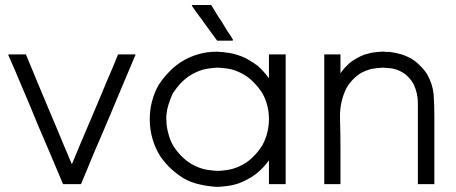

<svg xmlns="http://www.w3.org/2000/svg" viewBox="-20 -724 1811 763"><path d="M265.6 -71.3Q285.2 -118.2 304.7 -165Q325.2 -211.9 344.7 -258.8Q359.4 -293.9 374 -328.1Q388.7 -363.3 403.3 -398.4Q415 -425.8 426.8 -453.1Q438.5 -480.5 449.2 -507.8Q451.2 -507.8 452.1 -507.8Q453.1 -507.8 454.1 -507.8Q456.1 -507.8 458 -507.8Q460 -507.8 461.9 -507.8Q465.8 -507.8 470.7 -507.8Q474.6 -507.8 478.5 -507.8Q482.4 -507.8 487.3 -507.8Q491.2 -507.8 495.1 -507.8Q501 -507.8 505.9 -507.8Q511.7 -507.8 516.6 -507.8Q517.6 -506.8 518.6 -505.9Q516.6 -502.9 514.6 -497.1Q490.2 -440.4 466.8 -383.8Q442.4 -326.2 418.9 -269.5Q402.3 -230.5 385.7 -191.4Q369.1 -152.3 352.5 -114.3Q339.8 -83 327.1 -52.7Q314.5 -22.5 301.8 7.8Q300.8 7.8 298.8 7.8Q297.9 7.8 296.9 7.8Q290 7.8 282.2 7.8Q275.4 7.8 268.6 7.8Q263.7 7.8 259.8 7.8Q254.9 7.8 250 7.8Q245.1 7.8 240.2 7.8Q235.4 7.8 230.5 7.8Q230.5 6.8 229.5 4.9Q229.5 3.9 228.5 2.9Q204.1 -53.7 180.7 -110.4Q156.2 -168 131.8 -224.6Q115.2 -263.7 99.6 -302.7Q83 -341.8 66.4 -380.9Q52.7 -412.1 40 -443.4Q26.4 -474.6 12.7 -505.9Q13.7 -505.9 14.6 -507.8Q17.6 -507.8 23.4 -507.8Q29.3 -507.8 36.1 -507.8Q42 -507.8 47.9 -507.8Q52.7 -507.8 56.6 -507.8Q60.5 -507.8 65.4 -507.8Q69.3 -507.8 74.2 -507.8Q78.1 -507.8 83 -507.8Q83 -506.8 84 -504.9Q84 -503.9 85 -502.9Q105.5 -452.1 127 -401.4Q148.4 -349.6 169.9 -298.8Q184.6 -264.6 199.2 -229.5Q213.9 -194.3 228.5 -159.2Q233.4 -147.5 238.3 -135.7Q243.2 -125 248 -113.3Q252.9 -102.5 256.8 -91.8Q260.7 -82 265.6 -71.3Z M894.5 -562.5Q892.6 -562.5 890.6 -562.5Q889.6 -562.5 887.7 -562.5Q883.8 -562.5 879.9 -562.5Q876 -562.5 873 -562.5Q869.1 -562.5 865.2 -562.5Q861.3 -562.5 857.4 -562.5Q853.5 -562.5 850.6 -562.5Q846.7 -562.5 842.8 -562.5Q841.8 -563.5 841.8 -564.5Q840.8 -564.5 840.8 -565.4Q830.1 -580.1 819.3 -594.7Q808.6 -609.4 798.8 -623Q791 -632.8 784.2 -643.6Q777.3 -653.3 769.5 -663.1Q762.7 -672.9 755.9 -681.6Q749 -691.4 742.2 -701.2Q743.2 -702.1 744.1 -704.1Q748 -704.1 754.9 -704.1Q761.7 -704.1 768.6 -704.1Q775.4 -704.1 782.2 -704.1Q786.1 -704.1 791 -704.1Q795.9 -704.1 800.8 -704.1Q804.7 -704.1 809.6 -704.1Q814.5 -704.1 818.4 -704.1Q819.3 -704.1 819.3 -703.1Q820.3 -702.1 821.3 -701.2Q830.1 -686.5 838.9 -671.9Q847.7 -657.2 857.4 -643.6Q863.3 -633.8 870.1 -623Q876 -613.3 881.8 -603.5Q887.7 -593.8 894.5 -585Q900.4 -575.2 906.2 -565.4Q905.3 -564.5 904.3 -562.5Q901.4 -562.5 894.5 -562.5ZM1048.8 -413.1Q1048.8 -419.9 1048.8 -427.7Q1048.8 -434.6 1048.8 -441.4Q1048.8 -450.2 1048.8 -460Q1048.8 -468.8 1048.8 -477.5Q1048.8 -485.4 1048.8 -492.2Q1048.8 -500 1048.8 -507.8Q1050.8 -507.8 1052.7 -507.8Q1054.7 -507.8 1056.6 -507.8Q1058.6 -507.8 1060.5 -507.8Q1061.5 -507.8 1063.5 -507.8Q1067.4 -507.8 1071.3 -507.8Q1075.2 -507.8 1080.1 -507.8Q1084 -507.8 1087.9 -507.8Q1091.8 -507.8 1095.7 -507.8Q1100.6 -507.8 1105.5 -507.8Q1110.4 -507.8 1115.2 -507.8Q1115.2 -505.9 1115.2 -503.9Q1115.2 -502 1115.2 -500Q1115.2 -443.4 1115.2 -386.7Q1115.2 -329.1 1115.2 -272.5Q1115.2 -233.4 1115.2 -194.3Q1115.2 -155.3 1115.2 -116.2Q1115.2 -85.9 1115.2 -54.7Q1115.2 -23.4 1115.2 7.8Q1113.3 7.8 1111.3 7.8Q1109.4 7.8 1107.4 7.8Q1101.6 7.8 1095.7 7.8Q1089.8 7.8 1084 7.8Q1080.1 7.8 1076.2 7.8Q1072.3 7.8 1068.4 7.8Q1063.5 7.8 1058.6 7.8Q1053.7 7.8 1048.8 7.8Q1048.8 5.9 1048.8 3.9Q1048.8 2 1048.8 0Q1048.8 -12.7 1048.8 -25.4Q1048.8 -38.1 1048.8 -51.8Q1048.8 -60.5 1048.8 -69.3Q1048.8 -78.1 1048.8 -86.9Q1038.1 -71.3 1025.4 -58.6Q1013.7 -45.9 999 -34.2Q983.4 -21.5 965.8 -12.7Q949.2 -2.9 930.7 3.9Q901.4 13.7 878.9 15.6Q856.4 18.6 841.8 18.6Q805.7 16.6 773.4 8.8Q740.2 2 709 -15.6Q681.6 -33.2 658.2 -54.7Q635.7 -76.2 617.2 -102.5Q577.1 -167 575.2 -243.2Q575.2 -247.1 575.2 -251Q575.2 -322.3 609.4 -384.8Q627 -412.1 648.4 -434.6Q669.9 -458 696.3 -475.6Q729.5 -497.1 765.6 -507.8Q801.8 -518.6 841.8 -518.6Q866.2 -517.6 890.6 -513.7Q914.1 -509.8 937.5 -501Q956.1 -494.1 972.7 -483.4Q989.3 -473.6 1004.9 -461.9Q1016.6 -451.2 1027.3 -439.5Q1038.1 -427.7 1047.9 -414.1Q1048.8 -414.1 1048.8 -414.1Q1048.8 -413.1 1048.8 -413.1ZM640.6 -250Q640.6 -246.1 641.6 -242.2Q641.6 -238.3 641.6 -234.4Q643.6 -210.9 650.4 -188.5Q656.2 -166 668 -145.5Q682.6 -122.1 701.2 -103.5Q719.7 -85 742.2 -71.3Q776.4 -52.7 805.7 -48.8Q835 -44.9 845.7 -44.9Q876 -45.9 903.3 -52.7Q930.7 -60.5 957 -77.1Q977.5 -90.8 993.2 -108.4Q1009.8 -126 1022.5 -146.5Q1048.8 -195.3 1048.8 -251Q1048.8 -307.6 1021.5 -355.5Q1006.8 -377.9 988.3 -396.5Q970.7 -415 947.3 -428.7Q914.1 -447.3 885.7 -451.2Q856.4 -455.1 845.7 -455.1Q814.5 -454.1 787.1 -447.3Q759.8 -439.5 733.4 -422.9Q712.9 -409.2 696.3 -391.6Q680.7 -374 667 -353.5Q658.2 -335.9 649.4 -307.6Q640.6 -279.3 640.6 -250Z M1333 -432.6Q1340.8 -444.3 1349.6 -454.1Q1359.4 -463.9 1369.1 -473.6Q1382.8 -484.4 1397.5 -492.2Q1412.1 -501 1427.7 -506.8Q1441.4 -510.7 1454.1 -513.7Q1467.8 -516.6 1481.4 -517.6Q1484.4 -517.6 1486.3 -517.6Q1489.3 -518.6 1492.2 -518.6Q1493.2 -518.6 1497.1 -518.6Q1502 -518.6 1504.9 -518.6Q1510.7 -518.6 1517.6 -517.6Q1523.4 -517.6 1529.3 -517.6Q1551.8 -514.6 1572.3 -508.8Q1592.8 -502.9 1612.3 -492.2Q1632.8 -480.5 1648.4 -463.9Q1665 -448.2 1677.7 -428.7Q1699.2 -389.6 1703.1 -349.6Q1706.1 -308.6 1706.1 -265.6Q1706.1 -239.3 1706.1 -212.9Q1706.1 -186.5 1706.1 -161.1Q1706.1 -135.7 1706.1 -111.3Q1706.1 -86.9 1706.1 -61.5Q1706.1 -44.9 1706.1 -27.3Q1706.1 -9.8 1706.1 7.8Q1704.1 7.8 1703.1 7.8Q1701.2 7.8 1699.2 7.8Q1693.4 7.8 1687.5 7.8Q1681.6 7.8 1675.8 7.8Q1671.9 7.8 1668 7.8Q1664.1 7.8 1660.2 7.8Q1655.3 7.8 1650.4 7.8Q1645.5 7.8 1640.6 7.8Q1640.6 5.9 1640.6 3.9Q1640.6 2 1640.6 0Q1640.6 -35.2 1640.6 -70.3Q1640.6 -106.4 1640.6 -141.6Q1640.6 -166 1640.6 -189.5Q1640.6 -213.9 1640.6 -238.3Q1640.6 -276.4 1640.6 -314.5Q1640.6 -353.5 1624 -388.7Q1616.2 -403.3 1605.5 -415Q1594.7 -426.8 1581.1 -435.5Q1554.7 -451.2 1528.3 -453.1Q1502.9 -455.1 1501 -455.1Q1477.5 -454.1 1457 -450.2Q1436.5 -445.3 1416 -434.6Q1397.5 -423.8 1382.8 -408.2Q1368.2 -393.6 1357.4 -375Q1330.1 -321.3 1331.1 -257.8Q1333 -194.3 1333 -136.7Q1333 -115.2 1333 -94.7Q1333 -73.2 1333 -52.7Q1333 -37.1 1333 -22.5Q1333 -7.8 1333 7.8Q1331.1 7.8 1330.1 7.8Q1328.1 7.8 1326.2 7.8Q1320.3 7.8 1314.5 7.8Q1308.6 7.8 1302.7 7.8Q1298.8 7.8 1294.9 7.8Q1291 7.8 1287.1 7.8Q1283.2 7.8 1278.3 7.8Q1273.4 7.8 1268.6 7.8Q1268.6 5.9 1268.6 3.9Q1268.6 2 1268.6 0Q1268.6 -56.6 1268.6 -113.3Q1268.6 -170.9 1268.6 -227.5Q1268.6 -266.6 1268.6 -305.7Q1268.6 -344.7 1268.6 -383.8Q1268.6 -414.1 1268.6 -445.3Q1268.6 -476.6 1268.6 -507.8Q1270.5 -507.8 1272.5 -507.8Q1274.4 -507.8 1276.4 -507.8Q1281.2 -507.8 1287.1 -507.8Q1293 -507.8 1298.8 -507.8Q1302.7 -507.8 1306.6 -507.8Q1310.5 -507.8 1314.5 -507.8Q1319.3 -507.8 1324.2 -507.8Q1329.1 -507.8 1333 -507.8Q1333 -505.9 1333 -503.9Q1333 -502 1333 -500Q1333 -489.3 1333 -478.5Q1333 -467.8 1333 -457Q1333 -452.1 1333 -447.3Q1333 -442.4 1333 -437.5Q1333 -435.5 1333 -434.6Q1333 -433.6 1333 -432.6Z"/></svg>

Font: LeFont
Style: Light
Weight: 300
Designer: Leryon MEDIA
Version: Version 1.0